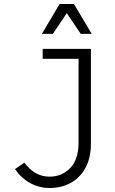

<svg xmlns="http://www.w3.org/2000/svg" viewBox="-20 -935 576 963"><path d="M55 -87 102 -119Q128 -85 159 -67Q190 -49 229 -49Q290 -49 332 -92Q374 -135 374 -220V-640H194V-690H436V-215Q436 -142 408 -92Q380 -42 333.5 -17Q287 8 229 8Q177 8 132 -16.5Q87 -41 55 -87ZM190 -765 279 -915H351L440 -765H385L315 -869L245 -765Z"/></svg>

Font: Radio Canada Light
Style: Regular
Weight: 300
Designer: Charles Daoud, Etienne Aubert Bonn, Alexandre Saumier Demers, Jacques Le Bailly
Foundry: Radio-Canada
Version: Version 2.104;gftools[0.9.28.dev5+ged2979d]